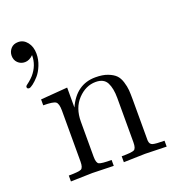

<svg xmlns="http://www.w3.org/2000/svg" viewBox="-133 -842 868 948"><g transform="rotate(-20 300.5 -368.0)"><path d="M15 -683Q15 -704 29 -720Q43 -736 68 -736Q96 -736 115 -712Q134 -688 134 -651Q134 -620 122 -590.5Q110 -561 94 -543Q78 -525 63.5 -514Q49 -503 42 -503Q31 -503 31 -513Q31 -518 36 -521.5Q41 -525 52 -534Q63 -543 74 -555Q111 -598 111 -652Q90 -631 67 -631Q45 -631 30 -645.5Q15 -660 15 -683ZM78 0V-31Q131 -31 143.5 -37.5Q156 -44 156 -76V-344Q156 -381 143 -390.5Q130 -400 78 -400V-431L219 -442V-337Q266 -442 367 -442Q405 -442 431 -432Q457 -422 471 -408Q485 -394 492.5 -369.5Q500 -345 501.5 -325.5Q503 -306 503 -276V-61Q504 -40 520 -35.5Q536 -31 581 -31V0Q479 -3 469 -3Q461 -3 356 0V-31Q409 -31 421.5 -37.5Q434 -44 434 -76V-309Q434 -360 418.5 -390Q403 -420 360 -420Q308 -420 266.5 -376.5Q225 -333 225 -260V-76Q225 -44 237.5 -37.5Q250 -31 303 -31V0Q201 -3 191 -3Q183 -3 78 0Z"/></g></svg>

Font: CMU Serif
Style: Roman
Weight: 500
Version: Version 0.7.0